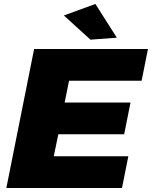

<svg xmlns="http://www.w3.org/2000/svg" viewBox="-20 -948 766 968"><path d="M694 -541 726 -701H152L12 0H595L627 -160H251L274 -271H606L638 -431H306L328 -541ZM461 -928 302 -870 436 -748 569 -758Z"/></svg>

Font: Argentum Sans ExtraBold
Style: Italic
Weight: 800
Italic angle: -11.3°
Designer: Julieta Ulanovsky
Foundry: Julieta Ulanovsky
Version: Version 5.001;February 15, 2019;FontCreator 11.5.0.2425 64-b